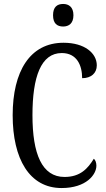

<svg xmlns="http://www.w3.org/2000/svg" viewBox="-20 -940 538 970"><path d="M299 -806C327 -806 351 -821 351 -863C351 -905 327 -920 299 -920C269 -920 248 -905 248 -863C248 -821 269 -806 299 -806ZM291 10C416 10 467 -58 467 -103C467 -118 462 -132 454 -138C424 -89 386 -46 306 -46C192 -46 144 -162 144 -358C144 -552 187 -672 292 -672C369 -672 395 -609 395 -545C440 -545 469 -570 469 -610C469 -671 408 -724 301 -724C131 -724 44 -579 44 -358C44 -137 129 10 291 10Z"/></svg>

Font: Noto Serif Lao ExtCond
Style: Regular
Weight: 400
Width: 2
Designer: Monotype Design Team
Foundry: Monotype Imaging Inc.
Version: Version 2.004